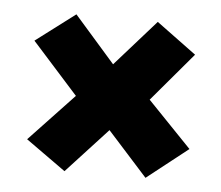

<svg xmlns="http://www.w3.org/2000/svg" viewBox="-36 -419 502 437"><g transform="rotate(5 214.5 -200.0)"><path d="M137 -194 32 -311 122 -379 215 -273 308 -378 399 -311 305 -200 405 -96 311 -22 220 -123 126 -21 35 -86Z"/></g></svg>

Font: Genos Black
Style: Italic
Weight: 900
Italic angle: -8°
Version: Version 1.010